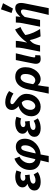

<svg xmlns="http://www.w3.org/2000/svg" viewBox="1436 -2276 1016 3928"><g transform="rotate(-90 1944.0 -312.0)"><path d="M181.6 12Q133.5 12 94.5 -2.8Q55.6 -17.6 33.1 -45.9Q10.6 -74.2 10.6 -114.5Q10.6 -153.2 28.2 -181.4Q45.8 -209.6 76.2 -228Q106.6 -246.4 143.7 -256.4V-260.4Q116.3 -271.4 95.3 -296.7Q74.4 -322 74.4 -356Q74.4 -406.2 104.4 -439.9Q134.3 -473.5 182.8 -490.8Q231.2 -508 285.8 -508Q325.5 -508 358.3 -501.5Q391.1 -494.9 421 -484.5L387.8 -387.4Q365 -395.9 346.1 -399.1Q327.2 -402.3 307 -402.3Q276.2 -402.3 254.3 -395.2Q232.5 -388.1 221 -374.6Q209.5 -361.2 209.5 -343.5Q209.5 -324 225.9 -312.6Q242.2 -301.2 267.2 -301.2Q280.5 -301.2 294.5 -303.9Q308.4 -306.7 324.3 -310.7L335 -213Q264.9 -211.2 224.6 -201.5Q184.3 -191.8 167.6 -175.7Q150.9 -159.6 150.9 -139Q150.9 -117.4 170.1 -105.4Q189.3 -93.3 221.2 -93.3Q241.3 -93.3 260.6 -97.8Q280 -102.3 299.4 -110.9Q318.9 -119.5 338.9 -131.2L388.5 -46Q354.1 -24.6 321.5 -12.1Q289 0.4 254.8 6.2Q220.7 12 181.6 12Z M586.6 176.7 694.8 -278.4Q712.2 -352 740 -400.1Q767.8 -448.2 809.2 -472.2Q850.6 -496.1 907.6 -496.1Q981.5 -496.1 1025.7 -447.2Q1070 -398.3 1070 -311.4Q1070 -244.7 1042.8 -186.4Q1015.6 -128 968.2 -83.5Q920.8 -39 858.5 -14Q796.3 11 726.1 12L755.2 -89.5Q803.7 -90.5 844.6 -119.8Q885.4 -149.2 910.1 -198.7Q934.9 -248.1 934.9 -308.7Q934.9 -347.4 922.9 -366.7Q911 -386.1 888.8 -386.1Q872.7 -386.1 859.6 -377.5Q846.4 -368.9 835.8 -347.2Q825.2 -325.6 814.3 -284.2Q799.5 -226.9 785.3 -164.5Q771.2 -102.2 758.2 -40.7Q745.3 20.8 735.1 76.7Q724.9 132.7 717.2 176.7ZM653.2 12Q599 11.2 547.7 -12.7Q496.5 -36.6 463.7 -84.5Q430.9 -132.5 430.9 -206.7Q430.9 -283.8 461.8 -346.8Q492.6 -409.8 545.7 -455.4Q598.7 -501.1 662.6 -524.5L703.2 -420.1Q664.5 -403.9 633.9 -371.4Q603.3 -338.9 586.3 -298.9Q569.3 -258.9 569.3 -217.7Q569.3 -176.3 584.2 -148Q599 -119.7 626.3 -105.4Q653.5 -91.1 690.6 -89.5Z M1279.6 12Q1231.5 12 1192.5 -2.8Q1153.6 -17.6 1131.1 -45.9Q1108.6 -74.2 1108.6 -114.5Q1108.6 -153.2 1126.2 -181.4Q1143.8 -209.6 1174.2 -228Q1204.6 -246.4 1241.7 -256.4V-260.4Q1214.3 -271.4 1193.3 -296.7Q1172.4 -322 1172.4 -356Q1172.4 -406.2 1202.4 -439.9Q1232.3 -473.5 1280.8 -490.8Q1329.2 -508 1383.8 -508Q1423.5 -508 1456.3 -501.5Q1489.1 -494.9 1519 -484.5L1485.8 -387.4Q1463 -395.9 1444.1 -399.1Q1425.2 -402.3 1405 -402.3Q1374.2 -402.3 1352.3 -395.2Q1330.5 -388.1 1319 -374.6Q1307.5 -361.2 1307.5 -343.5Q1307.5 -324 1323.9 -312.6Q1340.2 -301.2 1365.2 -301.2Q1378.5 -301.2 1392.5 -303.9Q1406.4 -306.7 1422.3 -310.7L1433 -213Q1362.9 -211.2 1322.6 -201.5Q1282.3 -191.8 1265.6 -175.7Q1248.9 -159.6 1248.9 -139Q1248.9 -117.4 1268.1 -105.4Q1287.3 -93.3 1319.2 -93.3Q1339.3 -93.3 1358.6 -97.8Q1378 -102.3 1397.4 -110.9Q1416.9 -119.5 1436.9 -131.2L1486.5 -46Q1452.1 -24.6 1419.5 -12.1Q1387 0.4 1352.8 6.2Q1318.7 12 1279.6 12Z M1722.9 12Q1668 12 1624.4 -10.8Q1580.8 -33.6 1555 -76.9Q1529.2 -120.1 1529.2 -180.9Q1529.2 -235.9 1549.5 -282.3Q1569.9 -328.6 1604.2 -363.8Q1638.6 -398.9 1680.7 -419.7Q1722.7 -440.4 1765.4 -443.4L1820 -375.3Q1786.7 -374.3 1757.6 -359.6Q1728.6 -344.9 1706.8 -319.5Q1685 -294.2 1673 -263.1Q1661 -232.1 1661 -198.5Q1661 -151 1683.5 -124.5Q1705.9 -98 1739.7 -98Q1761.8 -98 1782.8 -110.6Q1803.9 -123.1 1821.4 -145.3Q1838.9 -167.6 1849.3 -197.2Q1859.7 -226.8 1859.7 -261Q1859.7 -294.9 1851 -319Q1842.4 -343.1 1823.7 -364.2Q1805.1 -385.2 1773.4 -407.4Q1742.3 -430.7 1715.8 -457.9Q1689.4 -485.1 1673.5 -515.3Q1657.7 -545.6 1657.7 -577Q1657.7 -635 1698 -673.8Q1738.2 -712.6 1817.6 -712.6Q1877.5 -712.6 1935.3 -692.8Q1993.1 -672.9 2045.1 -634.2L1994.5 -544.7Q1946.4 -577.1 1901 -592.3Q1855.7 -607.5 1825.5 -607.5Q1800.6 -607.5 1788.4 -597.7Q1776.3 -588 1776.3 -570.8Q1776.3 -551.4 1801.2 -532.2Q1826 -513 1869.3 -479.8Q1909.8 -450.2 1935.8 -419.4Q1961.8 -388.6 1975 -354.5Q1988.2 -320.4 1988.2 -280.4Q1988.2 -217.4 1968 -163.6Q1947.8 -109.8 1911.4 -70.8Q1875.1 -31.9 1826.7 -9.9Q1778.4 12 1722.9 12Z M1992.9 176.7 2078.7 -242.6Q2098.2 -337.6 2136.3 -396.2Q2174.4 -454.9 2225.9 -481.5Q2277.4 -508.1 2336.9 -508.1Q2430 -508.1 2481.6 -452.5Q2533.1 -396.8 2533.1 -301.8Q2533.1 -230.4 2511.6 -172.6Q2490.1 -114.8 2455 -73.4Q2419.8 -32.1 2377.3 -10Q2334.7 12 2291.8 12Q2255.1 12 2222.3 -3.5Q2189.5 -19 2165.2 -49.3Q2157.7 -9.6 2151.7 28.1Q2145.6 65.8 2140.5 102.2Q2135.4 138.7 2131.3 176.7ZM2265.8 -98Q2291.1 -98 2314.1 -112.1Q2337.1 -126.1 2355.5 -152.8Q2373.9 -179.4 2384.3 -218Q2394.7 -256.6 2394.7 -304.8Q2394.7 -348.9 2375.3 -373.5Q2355.9 -398.1 2319.3 -398.1Q2296.4 -398.1 2274.6 -382.4Q2252.8 -366.8 2235.4 -334.4Q2218 -302.1 2207.8 -252.6L2185.1 -142.7Q2197.7 -126.1 2211.3 -116.4Q2224.8 -106.6 2238.9 -102.3Q2252.9 -98 2265.8 -98Z M2703.1 12Q2650.2 12 2626.5 -13.9Q2602.8 -39.8 2602.8 -85Q2602.8 -98.2 2604.7 -112.6Q2606.6 -127 2610.1 -145.6L2679.6 -496.1H2818Q2793 -393.6 2773.8 -313.3Q2754.5 -233 2743.8 -183.4Q2733 -133.8 2733 -121.9Q2733 -108.3 2740.3 -103.2Q2747.6 -98 2757.1 -98Q2761.7 -98 2767.7 -98.5Q2773.6 -99 2779.8 -100.4L2775.6 1.1Q2763.6 4.9 2745.2 8.4Q2726.7 12 2703.1 12Z M2852 0 2920.7 -345.2Q2926.7 -375 2931.7 -416.7Q2936.7 -458.4 2936.7 -496.1H3071.9Q3071.9 -472.7 3067.9 -439.2Q3063.9 -405.6 3057.9 -374L3037.6 -270.8H3041.6Q3081.2 -327.6 3124.4 -373.6Q3167.7 -419.6 3213.3 -454.2Q3259 -488.8 3305.4 -511.3L3354.6 -399.6Q3316.6 -386 3273 -359.5Q3229.5 -333 3177 -290.2Q3124.5 -247.4 3059 -185.2Q3032.3 -159.7 3014.9 -124.6Q2997.5 -89.5 2985.4 -30.4L2979.4 0ZM3164.3 10.1Q3155 -6.9 3144.5 -31.2Q3133.9 -55.5 3122.9 -85.7Q3111.9 -116 3102.1 -151.3Q3092.3 -186.5 3084.6 -226.3L3190.7 -306.2Q3198.2 -259.4 3211.8 -215.1Q3225.3 -170.8 3243.4 -131.6Q3261.5 -92.4 3280.3 -58.8Q3299 -25.3 3315 0Z M3602.9 176.7Q3619.1 109.5 3635.2 41.5Q3651.3 -26.6 3665.7 -89.7Q3680.1 -152.9 3690.9 -205Q3701.7 -257.2 3708.2 -291.7Q3714.6 -326.1 3714.6 -337.2Q3714.6 -365.3 3704.1 -378.4Q3693.7 -391.5 3673.9 -391.5Q3656.2 -391.5 3638.8 -383.3Q3621.3 -375.1 3602 -357.9Q3582.6 -340.6 3560.2 -312.8L3499.1 0H3362.3L3431 -348.1Q3437 -377.9 3441.7 -410.6Q3446.4 -443.4 3447.4 -496.1H3572.6Q3571.6 -472.7 3568.5 -448.8Q3565.4 -424.9 3562.9 -405.2H3565.7Q3593.5 -435.5 3620.6 -458.5Q3647.8 -481.5 3677.8 -494.8Q3707.8 -508.1 3743.4 -508.1Q3797.9 -508.1 3822.8 -476.2Q3847.7 -444.4 3847.7 -388.6Q3847.7 -370.9 3845.3 -351Q3842.9 -331 3837.9 -308L3741.3 176.7ZM3733.5 -555.1 3642.6 -583.2 3717.1 -799.8 3842.6 -758.1Z"/></g></svg>

Font: Source Sans Variable
Style: Italic
Weight: 200
Italic angle: -11°
Designer: Paul D. Hunt
Foundry: Adobe Systems Incorporated
Version: Version 3.006;hotconv 1.0.111;makeotfexe 2.5.65597